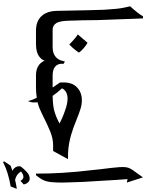

<svg xmlns="http://www.w3.org/2000/svg" viewBox="126 -847 930 1222"><g transform="rotate(90 591.0 -236.0)"><path d="M229 -106V0H176Q114 0 82 -36Q50 -69 49 -138Q45 -363 42 -435Q37 -523 29 -559Q21 -595 20 -599Q66 -650 84 -681H97Q98 -666 99.5 -623Q101 -580 102 -554L103 -525L108 -392Q108 -356 109 -301.5Q110 -247 112 -202Q114 -152 126 -131Q141 -106 169 -106Z M315 -273Q306 -260 294 -245Q282 -230 263 -212Q222 -253 199 -266Q241 -314 252 -328Q269 -319 287.5 -303Q306 -287 315 -273Z M505 -106V0H458Q417 0 391 -21Q374 -36 366 -55Q365 -50 359.5 -41Q354 -32 344 -24Q316 0 261 0H212Q190 0 174.5 -15.5Q159 -31 159 -53Q159 -75 174.5 -90.5Q190 -106 212 -106H280Q321 -106 344 -127Q357 -139 362.5 -153Q368 -167 371 -184L386 -176Q383 -140 403 -123Q421 -106 462 -106Z M993 -204 941 -109H904Q862 -109 816.5 -90.5Q771 -72 706 -39Q684 -28 668.5 -22Q653 -16 631 -10Q631 -8 632 11Q633 30 623 51Q618 25 602 -5Q570 0 537 0H488Q466 0 450.5 -15.5Q435 -31 435 -53Q435 -75 450.5 -90.5Q466 -106 488 -106H537L505 -153V-186Q505 -204 512 -224Q519 -244 535 -260Q567 -292 618 -292Q645 -292 672.5 -283.5Q700 -275 745 -257L791 -239Q887 -204 969 -204ZM766 -150Q759 -154 732.5 -166Q706 -178 670.5 -189.5Q635 -201 607 -201Q561 -201 542 -166Q572 -133 590 -106Q657 -107 694.5 -119Q732 -131 766 -150Z M1182 122 1167 161Q1077 176 1013 209L1006 204L1034 162Q1042 158 1051.5 155.5Q1061 153 1067 150Q1065 149 1058 144.5Q1051 140 1044.5 130Q1038 120 1038 106Q1038 101 1041 95Q1054 78 1074 59Q1094 40 1117 40Q1130 40 1138.5 48.5Q1147 57 1150.5 66Q1154 75 1154 78L1131 99Q1126 89 1119 84.5Q1112 80 1107 80Q1094 80 1083 87.5Q1072 95 1071 95Q1090 126 1125 133Q1154 126 1182 122Z M1142 -578 1120 -583Q1124 -538 1132 -395Q1139 -297 1140 -234Q1142 -194 1142 -166Q1142 -128 1139 -96Q1135 -62 1124 -42Q1118 -30 1108 -17Q1098 -4 1095 0H1085Q1085 -91 1080 -168Q1075 -254 1062 -363Q1060 -374 1058 -402Q1047 -488 1044 -528Q1043 -537 1043 -551Q1043 -574 1047.5 -587Q1052 -600 1060 -612L1109 -681Z"/></g></svg>

Font: Katibeh
Style: Regular
Weight: 400
Designer: Arabic design by Kourosh Beigpour, Latin design by Eduardo Tunni, engineering by Lasse Fister
Version: Version 1.000